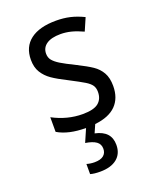

<svg xmlns="http://www.w3.org/2000/svg" viewBox="-145 -634 790 962"><g transform="rotate(-20 250.0 -153.5)"><path d="M279 7 260 50Q302 59 322.5 81.5Q343 104 343 141Q343 188 311 214Q279 240 221 240Q189 240 169 234V180Q189 186 211 186Q243 186 259 173Q275 160 275 137Q275 112 256 98.5Q237 85 199 79L229 10Q136 10 79 -24V-102Q156 -61 238 -61Q297 -61 322 -81.5Q347 -102 347 -140Q347 -161 337.5 -175Q328 -189 305 -203Q282 -217 228 -245Q176 -271 148 -290.5Q120 -310 103 -337.5Q86 -365 86 -405Q86 -474 134 -510.5Q182 -547 271 -547Q311 -547 345.5 -539Q380 -531 417 -513L388 -446Q353 -462 325 -469Q297 -476 269 -476Q220 -476 194 -458Q168 -440 168 -408Q168 -387 180 -372.5Q192 -358 215.5 -343.5Q239 -329 292 -303Q342 -278 369.5 -259.5Q397 -241 413 -213Q429 -185 429 -142Q429 -77 391.5 -39Q354 -1 279 7Z"/></g></svg>

Font: Noto Sans Mono UI Cond
Style: Regular
Weight: 400
Width: 3
Monospace: yes
Designer: Monotype Design team
Foundry: Monotype Imaging Inc.
Version: Version 1.000